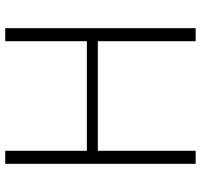

<svg xmlns="http://www.w3.org/2000/svg" viewBox="-37 -733 770 736"><g transform="rotate(-90 348.0 -365.0)"><path d="M138 -730V-417H558V-730H608V0H558V-375H138V0H88V-730Z"/></g></svg>

Font: Mplus 1p Light
Style: Regular
Weight: 300
Version: Version 1.061